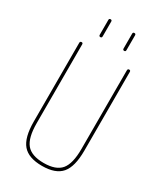

<svg xmlns="http://www.w3.org/2000/svg" viewBox="-229 -1019 957 1118"><g transform="rotate(30 250.0 -460.5)"><path d="M80.1 -190.4V-719.7Q80.1 -729.5 89.8 -730Q99.6 -730.5 99.6 -719.7V-190.4Q99.6 -92.8 133.8 -51.3Q168 -9.8 250 -9.8Q332 -9.8 366.2 -50.8Q400.4 -91.8 400.4 -190.4V-719.7Q400.4 -729.5 410.2 -730Q419.9 -730.5 419.9 -719.7V-190.4Q419.9 -83 380.4 -36.6Q340.8 9.8 250 9.8Q159.2 9.8 119.6 -36.6Q80.1 -83 80.1 -190.4ZM320.3 -820.3V-919.9Q320.3 -929.7 330.1 -929.7Q339.8 -929.7 339.8 -919.9V-820.3Q339.8 -809.6 330.1 -809.6Q320.3 -809.6 320.3 -820.3ZM160.2 -820.3V-919.9Q160.2 -929.7 169.9 -929.7Q179.7 -929.7 179.7 -919.9V-820.3Q179.7 -809.6 169.9 -809.6Q160.2 -809.6 160.2 -820.3Z"/></g></svg>

Font: Rounded-X Mgen+ 1m thin
Style: Regular
Weight: 100
Designer: [Source Han Sans]
Ryoko NISHIZUKA  (kana & ideographs); Paul D. Hunt (Latin, Greek & Cyrillic); Wenlong ZHANG  (bopomofo
Version: Version 1.059.20150602